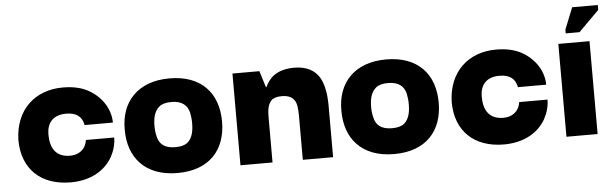

<svg xmlns="http://www.w3.org/2000/svg" viewBox="-42 -712 2754 859"><g transform="rotate(-5 1335.0 -282.5)"><path d="M245 10C338 10 401 -31 433 -87C448 -115 456 -144 456 -173H329C322 -128 289 -109 253 -109C190 -109 164 -149 164 -212C164 -263 191 -298 251 -298C296 -298 322 -279 329 -240H456C456 -295 425 -353 363 -389C332 -407 293 -416 246 -416C122 -416 32 -336 28 -200C28 -68 112 10 245 10Z M725 10C869 10 943 -76 943 -202C943 -330 868 -415 725 -415C582 -415 504 -328 506 -202C506 -81 577 10 725 10ZM725 -106C676 -106 653 -128 646 -160C642 -175 640 -191 640 -207C640 -240 645 -273 670 -294C682 -304 700 -309 725 -309C774 -309 796 -286 804 -255C807 -240 809 -224 809 -207C809 -175 804 -141 780 -121C768 -111 750 -106 725 -106Z M1152 0V-199C1152 -228 1153 -258 1172 -278C1181 -287 1197 -292 1219 -292C1264 -292 1280 -270 1285 -242C1287 -228 1288 -214 1288 -199V0H1424V-198C1424 -240 1427 -306 1399 -357C1379 -391 1344 -414 1284 -414C1231 -414 1198 -396 1179 -376C1163 -359 1154 -338 1154 -338H1152L1129 -412H1008V0Z M1698 10C1842 10 1916 -76 1916 -202C1916 -330 1841 -415 1698 -415C1555 -415 1477 -328 1479 -202C1479 -81 1550 10 1698 10ZM1698 -106C1649 -106 1626 -128 1619 -160C1615 -175 1613 -191 1613 -207C1613 -240 1618 -273 1643 -294C1655 -304 1673 -309 1698 -309C1747 -309 1769 -286 1777 -255C1780 -240 1782 -224 1782 -207C1782 -175 1777 -141 1753 -121C1741 -111 1723 -106 1698 -106Z M2191 10C2284 10 2347 -31 2379 -87C2394 -115 2402 -144 2402 -173H2275C2268 -128 2235 -109 2199 -109C2136 -109 2110 -149 2110 -212C2110 -263 2137 -298 2197 -298C2242 -298 2268 -279 2275 -240H2402C2402 -295 2371 -353 2309 -389C2278 -407 2239 -416 2192 -416C2068 -416 1978 -336 1974 -200C1974 -68 2058 10 2191 10Z M2663 -553V-575H2548L2509 -478V-461H2571ZM2472 0H2612V-417H2472Z"/></g></svg>

Font: OSH Darker Grotesque Black
Style: Regular
Weight: 900
Designer: Gabriel Lam
Foundry: TypeRant
Version: Version 1.000;Glyphs 3.1.1 (3148)